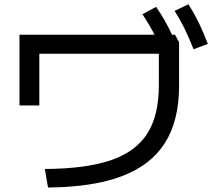

<svg xmlns="http://www.w3.org/2000/svg" viewBox="-20 -838 978 880"><path d="M708 -445.3V-591.8H160.2V-354.5H69.3V-678.7H688.5Q665 -724.6 632.8 -772.5L695.3 -806.6Q735.4 -749.5 768.6 -678.7H782.2L800.8 -644.5V-445.3Q800.8 -286.1 736.6 -183.8Q672.4 -81.5 540 -31Q407.7 19.5 200.2 21.5L185.5 -63.5Q373.5 -64.5 487.8 -103.5Q602.1 -142.6 655 -225.8Q708 -309.1 708 -445.3ZM780.3 -788.1 843.8 -818.4Q870.6 -775.9 891.6 -732.7Q912.6 -689.5 932.6 -636.7L867.2 -612.3Q845.2 -667 825 -708.5Q804.7 -750 780.3 -788.1Z"/></svg>

Font: Pretendard JP Medium
Style: Regular
Weight: 500
Designer: Base glyphs from Inter by Rasmus Andersson; Hangeul glyphs from Noto Sans CJK(Source Han Sans) by Jang Soo-young and Kan
Foundry: Kil Hyung-jin
Version: Version 1.309